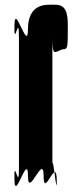

<svg xmlns="http://www.w3.org/2000/svg" viewBox="-20 -845 348 810"><path d="M187 -825C164 -825 98 -822 98 -722C98 -620 42 -834 42 -742C42 -642 40 -840 40 -740C40 -630 60 -802 60 -684V-141C60 -23 40 -195 40 -85C40 15 42 -184 42 -84C42 8 98 -205 98 -103C98 -3 164 -203 164 -103C164 -1 219 -193 219 -84C219 16 220 -185 220 -85C220 5 201 -223 201 -141V-684C201 -602 212 -627 244 -637C267 -637 266 -642 266 -742C266 -834 228 -825 187 -825Z"/></svg>

Font: Hussar Przerywany
Style: Regular
Weight: 400
Foundry: Cannot Into Space Fonts
Version: Version 0.982